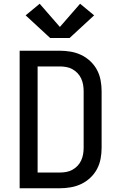

<svg xmlns="http://www.w3.org/2000/svg" viewBox="-20 -1006 640 1026"><path d="M85 0V-735H299Q328 -735 357.5 -730Q387 -725 413.5 -712.5Q440 -700 462 -679.5Q484 -659 498 -633Q512 -607 517.5 -577.5Q523 -548 523 -519V-216Q523 -187 517.5 -157.5Q512 -128 498 -102Q484 -76 462 -55.5Q440 -35 413.5 -22.5Q387 -10 357.5 -5Q328 0 299 0ZM181 -84H299Q316 -84 333.5 -87Q351 -90 366.5 -98.5Q382 -107 394 -119.5Q406 -132 413.5 -148Q421 -164 424 -181.5Q427 -199 427 -216V-519Q427 -536 424 -553.5Q421 -571 413.5 -587Q406 -603 394 -615.5Q382 -628 366.5 -636.5Q351 -645 333.5 -648Q316 -651 299 -651H181ZM248 -803 117 -924 192 -986 300 -862 408 -986 483 -924 352 -803Z"/></svg>

Font: Iosevka Custom Medium Extended
Style: Regular
Weight: 500
Width: 7
Monospace: yes
Designer: Belleve Invis
Foundry: Belleve Invis
Version: Version 11.2.4; ttfautohint (v1.8.4)